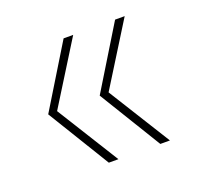

<svg xmlns="http://www.w3.org/2000/svg" viewBox="-74 -549 522 508"><g transform="rotate(-20 187.0 -295.0)"><path d="M152 -120 45 -295 152 -470H179L70 -295L179 -120ZM297 -120 190 -295 297 -470H324L215 -295L324 -120Z"/></g></svg>

Font: Fz Poppins Thin
Style: Regular
Weight: 100
Designer: Ninad Kale (Devanagari), Jonny Pinhorn (Latin)
Foundry: Indian Type Foundry
Version: Vit hóa bi Vntype.Com & FontZin.Com